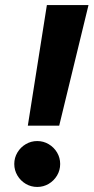

<svg xmlns="http://www.w3.org/2000/svg" viewBox="-20 -740 374 768"><path d="M167.5 -719.7H334L216.8 -237.3H91.3ZM37.1 -84Q37.1 -108.9 49.6 -129.9Q62 -150.9 83 -163.3Q104 -175.8 128.9 -175.8Q153.8 -175.8 174.8 -163.3Q195.8 -150.9 208.3 -129.9Q220.7 -108.9 220.7 -84Q220.7 -59.1 208.3 -38.1Q195.8 -17.1 174.8 -4.6Q153.8 7.8 128.9 7.8Q104 7.8 83 -4.6Q62 -17.1 49.6 -38.1Q37.1 -59.1 37.1 -84Z"/></svg>

Font: Reddit Sans Vanilla ExtraBold
Style: Italic
Weight: 800
Italic angle: -11.25°
Designer: Stephen Hutchings
Version: Version 1.013